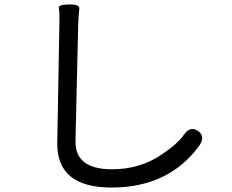

<svg xmlns="http://www.w3.org/2000/svg" viewBox="-20 -791 1040 862"><path d="M480 51Q237 51 237 -146Q237 -172 238 -198L246 -652Q247 -678 247 -704Q247 -741 244 -755.5Q241 -770 290 -771Q339 -772 336 -751Q333 -730 331 -678L320 -206Q319 -180 319 -154Q319 -31 483 -31Q608 -31 704 -96Q776 -144 805 -185Q834 -228 869 -203Q904 -179 874 -136Q737 51 480 51Z"/></svg>

Font: Resource Han Rounded KR
Style: Regular
Weight: 400
Designer: Cyano Hao (round all glyphs); Ryoko NISHIZUKA 西塚涼子 (kana, bopomofo & ideographs); Paul D. Hunt (Latin, Greek & Cyrillic)
Foundry: Cyano Hao
Version: 0.990